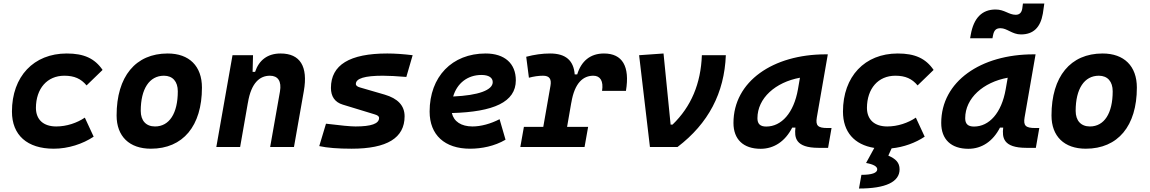

<svg xmlns="http://www.w3.org/2000/svg" viewBox="-20 -829 6485 1083"><path d="M297.4 -115.7C225.1 -115.7 183.1 -153.8 182.6 -220.2C183.1 -329.6 246.1 -401.9 342.8 -401.9C398.9 -401.9 436.5 -385.3 468.3 -347.2L558.6 -434.6C514.2 -499.5 453.6 -527.3 356.4 -527.3C169.9 -527.3 47.4 -397.5 47.4 -199.7C47.4 -66.9 133.3 9.8 283.2 9.8C365.2 9.8 446.8 -17.1 508.3 -58.1L458.5 -165.5C414.6 -135.7 356 -115.7 297.4 -115.7Z M831.1 9.8C1012.2 9.8 1119.1 -118.2 1119.1 -335C1119.1 -456.1 1047.4 -527.3 925.8 -527.3C744.6 -527.3 637.7 -397.5 637.7 -177.7C637.7 -60.1 709.5 9.8 831.1 9.8ZM854.5 -115.7C803.7 -115.7 773.9 -148.4 773.9 -203.6C773.9 -328.1 822.8 -401.9 904.8 -401.9C954.1 -401.9 982.9 -369.1 982.9 -314C982.9 -189.5 935.1 -115.7 854.5 -115.7Z M1200.2 0H1334.5L1378.4 -250.5V-249.5C1397 -363.8 1446.8 -401.9 1502.4 -401.9C1547.9 -401.9 1569.3 -371.1 1559.1 -312.5L1503.9 0H1638.2L1693.8 -315.4C1718.3 -454.6 1672.9 -527.3 1562.5 -527.3C1489.3 -527.3 1440.9 -489.7 1418.9 -423.8H1404.8L1407.2 -517.6H1291.5Z M1963.4 9.8C2163.1 9.8 2262.2 -50.8 2262.2 -172.9C2262.2 -233.4 2224.1 -273.4 2149.4 -295.4L2011.7 -335.4C1996.1 -339.8 1987.3 -345.7 1987.3 -355.5C1987.3 -386.7 2037.6 -401.9 2139.6 -401.9C2173.8 -401.9 2217.8 -399.4 2272 -395L2307.6 -517.6C2255.4 -523.9 2208 -527.3 2164.6 -527.3C1952.1 -527.3 1846.7 -462.9 1846.7 -333C1846.7 -285.6 1868.2 -252.4 1913.6 -238.8L2092.8 -184.1C2108.9 -179.2 2118.2 -173.8 2118.2 -163.6C2118.2 -131.3 2074.2 -115.7 1985.4 -115.7C1957 -115.7 1901.9 -121.1 1818.8 -131.3L1780.8 -4.9C1825.7 4.9 1886.2 9.8 1963.4 9.8Z M2645.5 -115.7C2581.5 -115.7 2539.6 -143.6 2528.8 -191.4C2764.6 -197.8 2889.6 -253.4 2889.6 -376C2889.6 -471.2 2826.2 -527.3 2719.2 -527.3C2529.8 -527.3 2403.3 -396.5 2403.3 -199.7C2403.3 -67.9 2488.3 9.8 2631.3 9.8C2695.8 9.8 2769.5 -4.4 2831.5 -41L2797.9 -156.7C2748.5 -130.9 2692.4 -115.7 2645.5 -115.7ZM2536.1 -284.7C2558.1 -359.4 2617.2 -406.2 2695.8 -406.2C2736.3 -406.2 2759.3 -391.1 2759.3 -365.7C2759.3 -320.3 2677.2 -291 2536.1 -284.7Z M2915 0H3277.3L3297.4 -113.3H3178.7L3202.6 -251V-249.5C3221.2 -363.8 3271 -401.9 3326.7 -401.9C3366.2 -401.9 3384.8 -371.6 3376 -316.4H3510.7C3533.7 -455.1 3490.7 -527.3 3386.7 -527.3C3309.6 -527.3 3258.8 -484.4 3235.8 -409.2H3221.7C3215.8 -487.8 3170.9 -527.3 3083 -527.3C3038.6 -527.3 2994.1 -521 2948.2 -508.8L2963.4 -390.6C2991.2 -397.9 3017.6 -401.9 3043 -401.9C3079.1 -401.9 3091.8 -383.3 3085 -345.2L3044.4 -113.3H2935.1Z M3646 0H3801.8C3976.1 -132.8 4065.9 -304.7 4074.2 -517.6H3939C3933.1 -357.4 3878.9 -228 3773.4 -126H3762.7L3722.7 -527.3L3585 -517.6Z M4270.5 10.3C4346.2 10.3 4409.2 -32.2 4448.7 -109.4H4466.8C4460.4 -54.2 4465.3 4.9 4597.7 4.9H4650.9L4670.4 -106.9H4647C4593.3 -106.9 4579.6 -120.6 4587.4 -166.5L4649.4 -522.5H4637.2C4340.8 -522.5 4117.2 -370.1 4117.2 -135.3C4117.2 -43 4172.9 10.3 4270.5 10.3ZM4302.2 -115.2C4268.1 -115.2 4252.4 -129.9 4252.4 -162.1C4252.4 -275.4 4354 -365.2 4492.2 -390.6L4481 -325.7C4457.5 -191.4 4387.7 -115.2 4302.2 -115.2Z M4984.9 -115.7C4912.6 -115.7 4870.6 -153.8 4870.1 -220.2C4870.6 -329.6 4933.6 -401.9 5030.3 -401.9C5086.4 -401.9 5124 -385.3 5155.8 -347.2L5246.1 -434.6C5201.7 -499.5 5141.1 -527.3 5043.9 -527.3C4857.4 -527.3 4734.9 -397.5 4734.9 -199.7C4734.9 -85.4 4798.3 -12.7 4911.6 5.4L4865.2 90.3C4906.7 97.7 4928.2 109.9 4928.2 126C4928.2 146.5 4897.5 157.2 4838.9 157.2L4825.2 234.4C4975.6 234.4 5054.2 197.3 5054.2 126C5054.2 88.4 5032.7 66.9 4990.7 48.8L5009.3 7.8C5077.6 1 5144 -23.4 5195.8 -58.1L5146 -165.5C5102.1 -135.7 5043.5 -115.7 4984.9 -115.7Z M5442.4 10.3C5518.1 10.3 5581.1 -32.2 5620.6 -109.4H5638.7C5632.3 -54.2 5637.2 4.9 5769.5 4.9H5822.8L5842.3 -106.9H5818.8C5765.1 -106.9 5751.5 -120.6 5759.3 -166.5L5821.3 -522.5H5809.1C5512.7 -522.5 5289.1 -370.1 5289.1 -135.3C5289.1 -43 5344.7 10.3 5442.4 10.3ZM5452.1 -613.3H5578.1L5581.1 -628.9C5586.9 -659.7 5599.6 -669.9 5623.5 -669.9C5661.1 -669.9 5689 -634.8 5738.8 -634.8C5808.1 -634.8 5848.6 -673.3 5862.3 -752L5870.6 -809.1H5750L5746.1 -779.8C5742.2 -757.3 5730 -745.6 5709.5 -745.6C5669.9 -745.6 5646.5 -775.4 5595.7 -775.4C5519.5 -775.4 5472.2 -728 5455.6 -632.8ZM5474.1 -115.2C5439.9 -115.2 5424.3 -129.9 5424.3 -162.1C5424.3 -275.4 5525.9 -365.2 5664.1 -390.6L5652.8 -325.7C5629.4 -191.4 5559.6 -115.2 5474.1 -115.2Z M6104.5 9.8C6285.6 9.8 6392.6 -118.2 6392.6 -335C6392.6 -456.1 6320.8 -527.3 6199.2 -527.3C6018.1 -527.3 5911.1 -397.5 5911.1 -177.7C5911.1 -60.1 5982.9 9.8 6104.5 9.8ZM6127.9 -115.7C6077.1 -115.7 6047.4 -148.4 6047.4 -203.6C6047.4 -328.1 6096.2 -401.9 6178.2 -401.9C6227.5 -401.9 6256.3 -369.1 6256.3 -314C6256.3 -189.5 6208.5 -115.7 6127.9 -115.7Z"/></svg>

Font: Cascadia Mono PL
Style: Bold Italic
Weight: 700
Italic angle: -10°
Monospace: yes
Designer: Aaron Bell
Foundry: Saja Typeworks
Version: Version 2404.023